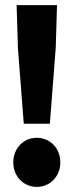

<svg xmlns="http://www.w3.org/2000/svg" viewBox="-20 -719 288 751"><path d="M73 -235H175L198 -532L203 -699H45L50 -532ZM124 12C177 12 216 -30 216 -84C216 -138 177 -180 124 -180C71 -180 32 -138 32 -84C32 -30 71 12 124 12Z"/></svg>

Font: DAIFUKU Sans
Style: Bold
Weight: 700
Designer: Original font ‘Source Han Sans JP’ : Paul D. Hunt
Foundry: Daifuku
Version: Version 1.000